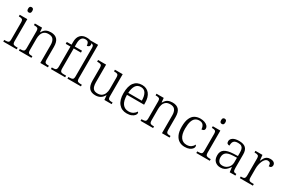

<svg xmlns="http://www.w3.org/2000/svg" viewBox="118 -2017 4848 3273"><g transform="rotate(30 2542.0 -380.5)"><path d="M154.8 -646Q136.7 -646 124.8 -657Q112.8 -668 112.8 -698.2Q112.8 -728 124.8 -739Q136.7 -750 154.8 -750Q171.9 -750 183.8 -739Q195.8 -728 195.8 -698.2Q195.8 -668 183.8 -657Q171.9 -646 154.8 -646ZM292 -32.2V0H26.9V-32.2H46.9Q89.8 -32.2 108.4 -43.2Q127 -54.2 127 -102.1V-431.2Q127 -480 108.4 -491.9Q89.8 -503.9 51.8 -503.9H42V-536.1H190.9V-105Q190.9 -56.2 209.5 -44.2Q228 -32.2 271 -32.2Z M581.5 -32.2V0H334.5V-32.2H348.6Q391.6 -32.2 410.2 -44.2Q428.7 -56.2 428.7 -105V-433.1Q428.7 -481 410.6 -492.4Q392.6 -503.9 354.5 -503.9H339.4V-536.1H481.4L489.3 -452.1H494.6Q525.4 -506.8 564 -525.4Q602.5 -543.9 654.3 -543.9Q736.3 -543.9 778.3 -498Q820.3 -452.1 820.3 -353V-105Q820.3 -72.3 827.6 -56.6Q834.5 -41.5 851.1 -36.9Q867.7 -32.2 896.5 -32.2H906.2V0H756.3V-354Q756.3 -419.9 729 -459Q701.7 -498 634.3 -498Q579.6 -498 549.3 -473.6Q518.6 -449.2 505.6 -409.7Q492.7 -370.1 492.7 -326.2V-102.1Q492.7 -70.3 500.5 -55.4Q508.3 -40.5 525.6 -36.4Q543 -32.2 571.3 -32.2Z M1245.1 -32.2V0H964.4V-32.2H986.3Q1012.2 -32.2 1028.8 -36.6Q1045.4 -41 1053.5 -57.1Q1061.5 -73.2 1061.5 -106.9V-499H968.3V-536.1H1061.5V-591.8Q1061.5 -678.2 1105.5 -724.6Q1149.4 -771 1226.6 -771Q1291.5 -771 1320.3 -749.5Q1349.1 -728 1349.1 -699.2Q1349.1 -674.8 1333.3 -662.4Q1317.4 -649.9 1295.4 -649.9Q1295.4 -683.1 1280.3 -708.5Q1265.1 -733.9 1221.2 -733.9Q1171.4 -733.9 1148.4 -698Q1125.5 -662.1 1125.5 -597.2V-536.1H1267.6V-499H1125.5V-106.9Q1125.5 -72.8 1133.3 -57.1Q1141.1 -41 1157.7 -36.6Q1174.3 -32.2 1200.2 -32.2Z M1555.2 -32.2V0H1290V-32.2H1311Q1354 -32.2 1372.6 -44.2Q1391.1 -56.2 1391.1 -105V-654.8Q1391.1 -704.1 1372.6 -716.1Q1354 -728 1315.9 -728H1290V-759.8H1455.1V-105Q1455.1 -56.2 1473.1 -44.2Q1491.2 -32.2 1534.2 -32.2Z M1841.3 9.8Q1760.3 9.8 1719 -37.1Q1677.7 -84 1677.7 -185.1V-433.1Q1677.7 -481 1659.2 -492.4Q1640.6 -503.9 1597.7 -503.9H1583.5V-536.1H1741.7V-186Q1741.7 -141.1 1752 -107.9Q1761.7 -74.2 1787.1 -55.2Q1812.5 -36.1 1859.4 -36.1Q1908.2 -36.1 1941.4 -59.1Q1973.6 -82 1989 -121.6Q2004.4 -161.1 2004.4 -210V-431.2Q2004.4 -480 1986.3 -491.9Q1968.3 -503.9 1925.3 -503.9H1915.5V-536.1H2068.4V-102.1Q2068.4 -55.2 2086.9 -43.7Q2105.5 -32.2 2143.6 -32.2H2160.6V0H2017.6L2009.3 -85.9H2004.4Q1954.6 9.8 1841.3 9.8Z M2459 9.8Q2358.4 9.8 2299.8 -61Q2241.2 -131.8 2241.2 -263.2Q2241.2 -403.8 2295.7 -473.9Q2350.1 -543.9 2450.2 -543.9Q2540 -543.9 2592 -481Q2644 -418 2644 -298.8V-268.1H2307.1Q2308.1 -149.9 2350.6 -93Q2393.1 -36.1 2468.3 -36.1Q2522 -36.1 2557.6 -59.1Q2593.3 -82 2611.3 -113.8Q2625 -107.4 2625 -86.9Q2625 -67.9 2606.9 -45.4Q2588.9 -22.9 2551.5 -6.6Q2514.2 9.8 2459 9.8ZM2309.1 -308.1H2576.2Q2576.2 -396 2545.7 -449.5Q2515.1 -502.9 2448.2 -502.9Q2380.4 -502.9 2347.4 -451.4Q2314.5 -399.9 2309.1 -308.1Z M2976.1 -32.2V0H2729V-32.2H2743.2Q2786.1 -32.2 2804.7 -44.2Q2823.2 -56.2 2823.2 -105V-433.1Q2823.2 -481 2805.2 -492.4Q2787.1 -503.9 2749 -503.9H2733.9V-536.1H2876L2883.8 -452.1H2889.2Q2919.9 -506.8 2958.5 -525.4Q2997.1 -543.9 3048.8 -543.9Q3130.9 -543.9 3172.9 -498Q3214.8 -452.1 3214.8 -353V-105Q3214.8 -72.3 3222.2 -56.6Q3229 -41.5 3245.6 -36.9Q3262.2 -32.2 3291 -32.2H3300.8V0H3150.9V-354Q3150.9 -419.9 3123.5 -459Q3096.2 -498 3028.8 -498Q2974.1 -498 2943.8 -473.6Q2913.1 -449.2 2900.1 -409.7Q2887.2 -370.1 2887.2 -326.2V-102.1Q2887.2 -70.3 2895 -55.4Q2902.8 -40.5 2920.2 -36.4Q2937.5 -32.2 2965.8 -32.2Z M3599.6 9.8Q3538.1 9.8 3490.7 -18.6Q3442.9 -46.9 3414.8 -107.4Q3386.7 -168 3386.7 -264.2Q3386.7 -370.6 3415 -431.6Q3442.9 -493.2 3490.2 -518.6Q3537.6 -543.9 3598.6 -543.9Q3640.6 -543.9 3678.7 -531.2Q3715.8 -518.1 3737.8 -494.6Q3759.8 -471.2 3759.8 -439Q3759.8 -394 3700.7 -392.1Q3700.7 -437 3676.8 -471.4Q3652.8 -505.9 3596.7 -505.9Q3553.7 -505.9 3521.5 -483.9Q3488.8 -461.9 3470.7 -408.9Q3452.6 -356 3452.6 -265.1Q3452.6 -152.3 3494.6 -94.2Q3536.6 -37.1 3608.4 -37.1H3610.8Q3664.6 -37.1 3698.2 -61Q3731.9 -85 3748.5 -120.1Q3761.7 -107.9 3761.7 -85.9Q3761.7 -65.9 3743.7 -43.5Q3725.6 -21 3689.7 -5.6Q3653.8 9.8 3599.6 9.8Z M3954.6 -646Q3936.5 -646 3924.6 -657Q3912.6 -668 3912.6 -698.2Q3912.6 -728 3924.6 -739Q3936.5 -750 3954.6 -750Q3971.7 -750 3983.6 -739Q3995.6 -728 3995.6 -698.2Q3995.6 -668 3983.6 -657Q3971.7 -646 3954.6 -646ZM4091.8 -32.2V0H3826.7V-32.2H3846.7Q3889.6 -32.2 3908.2 -43.2Q3926.8 -54.2 3926.8 -102.1V-431.2Q3926.8 -480 3908.2 -491.9Q3889.6 -503.9 3851.6 -503.9H3841.8V-536.1H3990.7V-105Q3990.7 -56.2 4009.3 -44.2Q4027.8 -32.2 4070.8 -32.2Z M4302.2 9.8Q4239.3 9.8 4196.8 -28.6Q4154.3 -66.9 4154.3 -147.9Q4154.3 -228 4210.7 -264.9Q4267.1 -301.8 4384.3 -307.1L4467.3 -310.1V-372.1Q4467.3 -411.1 4460 -441.9Q4452.1 -472.2 4428.7 -489Q4405.3 -505.9 4357.4 -505.9Q4314 -505.9 4291 -491.7Q4268.6 -477.1 4260.5 -451.4Q4252.4 -425.8 4252.4 -391.1Q4224.1 -391.1 4210.2 -403.6Q4196.3 -416 4196.3 -445.8Q4196.3 -487.8 4237.8 -515.9Q4279.3 -543.9 4359.4 -543.9Q4449.2 -543.9 4490.2 -503.4Q4531.2 -462.9 4531.2 -378.9V-111.8Q4531.2 -64 4543.2 -48.1Q4555.2 -32.2 4592.3 -32.2H4596.2V0H4484.4L4472.2 -94.2H4467.3Q4459.5 -81.5 4450 -69.3Q4440.4 -57.1 4429.7 -44.9Q4408.2 -21 4377.7 -5.6Q4347.2 9.8 4302.2 9.8ZM4317.4 -35.2Q4361.3 -35.2 4395.5 -55.7Q4429.2 -76.2 4448.2 -109.6Q4467.3 -143.1 4467.3 -181.2V-276.9L4393.1 -273.9Q4294.4 -270 4256.8 -237.1Q4219.2 -204.1 4219.2 -145Q4219.2 -96.2 4242.7 -65.7Q4266.1 -35.2 4317.4 -35.2Z M4939.9 -32.2V0H4683.1V-32.2H4695.3Q4721.2 -32.2 4737.8 -36.6Q4754.4 -41 4762.2 -57.1Q4770 -73.2 4770 -106.9V-433.1Q4770 -481 4751.5 -492.4Q4732.9 -503.9 4689.9 -503.9H4681.2V-536.1H4819.3L4830.1 -431.2H4834Q4847.2 -460 4863.3 -486.8Q4879.4 -513.2 4905.3 -529.1Q4931.2 -544.9 4972.2 -544.9Q5019 -544.9 5044.2 -525.4Q5069.3 -505.9 5069.3 -474.1Q5069.3 -451.2 5055.2 -436Q5041 -420.9 5009.3 -420.9Q5009.3 -462.9 4995.1 -480.5Q4981 -498 4949.2 -498Q4921.4 -498 4899.4 -477.1Q4877.4 -456.1 4863.3 -422.9Q4834 -352.1 4834 -273.9V-104Q4834 -71.3 4842.3 -55.7Q4850.6 -40.5 4866.9 -36.4Q4883.3 -32.2 4909.2 -32.2Z"/></g></svg>

Font: Koh Santepheap Light
Style: Regular
Weight: 300
Designer: Danh Hong
Version: Version 2.002; ttfautohint (v1.8.3)